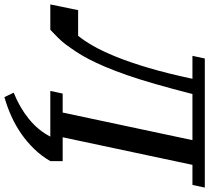

<svg xmlns="http://www.w3.org/2000/svg" viewBox="-87 -681 948 870"><g transform="rotate(90 387.0 -246.0)"><path d="M378 -644H587L462 -56H376L364 0H571C551.7 37.3 524.8 69.8 490.5 97.5C456.2 125.2 416.7 148 372 166L392 208C420.7 200 449.2 189.7 477.5 177C505.8 164.3 532.5 149.3 557.5 132C582.5 114.7 605.7 95 627 73C648.3 51 666.7 26.7 682 0V-56H574L699 -644H790L802 -700H217L205 -644H309C293 -568.7 276.5 -502.3 259.5 -445C242.5 -387.7 225.5 -338.2 208.5 -296.5C191.5 -254.8 175 -220.2 159 -192.5C143 -164.8 128 -142.7 114 -126H-2L-28 0H87L122 -34C133.3 -45.3 143.3 -56.7 152 -68C163.3 -83.3 174.7 -99.5 186 -116.5C197.3 -133.5 208.7 -152.8 220 -174.5C231.3 -196.2 243 -221.2 255 -249.5C267 -277.8 279.5 -310.7 292.5 -348C305.5 -385.3 319 -428.3 333 -477C347 -525.7 362 -581.3 378 -644Z"/></g></svg>

Font: PT Serif Caption
Style: Italic
Weight: 400
Italic angle: -12°
Designer: A.Korolkova, O.Umpeleva, V.Yefimov
Foundry: ParaType Ltd
Version: Version 1.000W OFL